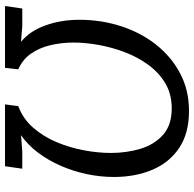

<svg xmlns="http://www.w3.org/2000/svg" viewBox="-24 -751 775 767"><g transform="rotate(90 363.5 -367.5)"><path d="M404 -53Q455 -72 490.5 -113Q526 -154 548 -206.5Q570 -259 580.5 -315.5Q591 -372 591 -423Q591 -485 574.5 -540.5Q558 -596 519 -631Q480 -666 413 -666Q356 -666 313 -640.5Q270 -615 239 -572.5Q208 -530 188.5 -478.5Q169 -427 159.5 -374Q150 -321 150 -274Q150 -226 160.5 -181.5Q171 -137 194.5 -103.5Q218 -70 257 -53L251 0H4L14 -69H83L147 -64Q104 -99 81.5 -161.5Q59 -224 59 -297Q59 -384 84.5 -463Q110 -542 158 -603Q206 -664 273 -699.5Q340 -735 423 -735Q513 -735 571.5 -695.5Q630 -656 658.5 -588Q687 -520 687 -435Q687 -381 675.5 -326.5Q664 -272 642 -222Q620 -172 589.5 -131.5Q559 -91 520 -64L585 -69H654L644 0H397Z"/></g></svg>

Font: Rosario
Style: Italic
Weight: 400
Italic angle: -8.05°
Designer: Hector Gatti
Foundry: Omnibus Type
Version: Version 1.201